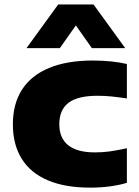

<svg xmlns="http://www.w3.org/2000/svg" viewBox="-20 -828 620 858"><path d="M37.5 -272.5Q37.5 -363.5 78.2 -427.2Q119 -491 199 -524.2Q279 -557.5 394.5 -557.5Q481.5 -557.5 547 -542V-388Q508 -394 478 -397Q448 -400 415.5 -400Q327 -400 286 -368.5Q245 -337 245 -273Q245 -210.5 285 -178.8Q325 -147 404 -147Q437 -147 469 -151.2Q501 -155.5 547 -165.5V-11Q514 -1 471.8 4.8Q429.5 10.5 383 10.5Q271 10.5 193.8 -22.2Q116.5 -55 77 -118.5Q37.5 -182 37.5 -272.5ZM539.5 -613H390.5L319 -714.5L247.5 -613H98.5L240 -808H398Z"/></svg>

Font: Encode Sans Expanded ExtraBold
Style: Regular
Weight: 800
Width: 7
Designer: Multiple Designers
Foundry: Impallari Type
Version: Version 2.000